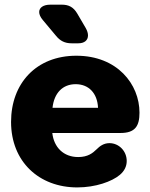

<svg xmlns="http://www.w3.org/2000/svg" viewBox="-20 -798 647 830"><path d="M318.4 -610.8C345.2 -610.8 360.4 -624 360.4 -645C360.4 -653.8 357.4 -665 350.6 -676.8L313.5 -740.2C297.4 -767.1 277.3 -777.8 247.6 -777.8H197.3C167.5 -777.8 149.4 -765.1 149.4 -746.1C149.4 -735.8 154.3 -724.1 165.5 -710.9L222.2 -643.1C240.2 -621.1 260.3 -610.8 289.6 -610.8ZM314 12.2C393.1 12.2 463.9 -13.2 498 -42C517.1 -58.1 527.8 -78.1 527.8 -102.1C527.8 -145 494.1 -179.2 453.1 -179.2C428.2 -179.2 411.1 -166 397.9 -152.8C380.9 -136.2 359.9 -119.1 317.9 -119.1C254.9 -119.1 212.9 -161.1 206.1 -223.1H501C564.9 -223.1 583 -253.9 583 -311C583 -434.1 486.8 -557.1 310.1 -557.1C136.2 -557.1 27.8 -437 27.8 -271C27.8 -99.1 148.9 12.2 314 12.2ZM207 -332C213.9 -396 251 -434.1 307.1 -434.1C362.8 -434.1 400.9 -396 403.8 -332Z"/></svg>

Font: Jellee Bold
Style: Regular
Weight: 700
Designer: Alfredo Marco Pradil
Foundry: Hanken Design Co.
Version: Version 1.223;hotconv 1.0.109;makeotfexe 2.5.65596